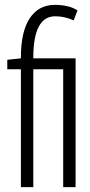

<svg xmlns="http://www.w3.org/2000/svg" viewBox="-20 -770 371 790"><path d="M66 0V-485H10V-524L66 -530V-534Q66 -640 102.5 -695Q139 -750 206 -750Q233 -750 257 -744.5Q281 -739 299 -727L283 -686Q247 -703 207 -703Q117 -703 117 -532V-530H291V0H240V-485H117V0Z"/></svg>

Font: Georama ExtraCondensed Light
Style: Regular
Weight: 300
Width: 2
Designer: Jean-Baptiste Levee
Foundry: Production Type
Version: Version 1.000